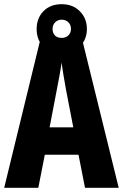

<svg xmlns="http://www.w3.org/2000/svg" viewBox="-20 -897 587 917"><path d="M386 0 355 -158H194L163 0H0L174 -714H371L547 0ZM295 -470Q288 -509 283 -539Q278 -569 274 -598Q271 -573 264.5 -538Q258 -503 252 -472L217 -289H330ZM275 -640Q220 -640 187.5 -673.5Q155 -707 155 -758Q155 -810 187.5 -843.5Q220 -877 275 -877Q328 -877 361.5 -843Q395 -809 395 -759Q395 -709 362 -674.5Q329 -640 275 -640ZM275 -716Q294 -716 306.5 -728Q319 -740 319 -759Q319 -778 306.5 -790.5Q294 -803 275 -803Q256 -803 243.5 -790.5Q231 -778 231 -759Q231 -740 242 -728Q253 -716 275 -716Z"/></svg>

Font: Noto Sans Gujarati ExtraCondensed ExtraBold
Style: Regular
Weight: 800
Width: 2
Designer: Jelle Bosma - Monotype Design Team, Universal Thirst
Foundry: Monotype Imaging Inc.
Version: Version 2.106; ttfautohint (v1.8.4.7-5d5b)